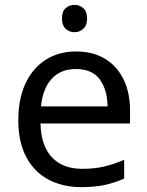

<svg xmlns="http://www.w3.org/2000/svg" viewBox="-20 -757 604 787"><path d="M292 -546Q361 -546 410.5 -516Q460 -486 486.5 -431.5Q513 -377 513 -304V-251H146Q148 -160 192.5 -112.5Q237 -65 317 -65Q368 -65 407.5 -74.5Q447 -84 489 -102V-25Q448 -7 408 1.5Q368 10 313 10Q237 10 178.5 -21Q120 -52 87.5 -113.5Q55 -175 55 -264Q55 -352 84.5 -415Q114 -478 167.5 -512Q221 -546 292 -546ZM291 -474Q228 -474 191.5 -433.5Q155 -393 148 -321H421Q420 -389 389 -431.5Q358 -474 291 -474ZM286 -737Q306 -737 321.5 -723.5Q337 -710 337 -681Q337 -653 321.5 -639Q306 -625 286 -625Q264 -625 249 -639Q234 -653 234 -681Q234 -710 249 -723.5Q264 -737 286 -737Z"/></svg>

Font: Noto Sans Ugaritic
Style: Regular
Weight: 400
Designer: Monotype Design Team
Foundry: Monotype Imaging Inc.
Version: Version 2.001; ttfautohint (v1.8.4.7-5d5b)